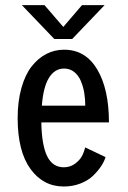

<svg xmlns="http://www.w3.org/2000/svg" viewBox="-20 -702 490 734"><path d="M380 -682.5 256 -553H187.5L63.5 -682.5H150L222 -599L293.5 -682.5ZM383.5 -101.5Q378.5 -84.5 366.5 -66.5Q354.5 -48.5 335.8 -30.2Q317 -12 287.5 -0.5Q258 11 224 11Q145 11 96.2 -56.5Q47.5 -124 47.5 -250.5Q47.5 -314.5 61.8 -365.2Q76 -416 100.5 -447.5Q125 -479 156.8 -495.5Q188.5 -512 225 -512Q307 -512 351.8 -436.5Q396.5 -361 396.5 -234H138Q139.5 -147.5 160.2 -105Q181 -62.5 224 -62.5Q248 -62.5 266.2 -75.8Q284.5 -89 293 -104.8Q301.5 -120.5 305.5 -138.5ZM225 -440Q189.5 -440 167.5 -405Q145.5 -370 140 -298H306Q306 -324 302 -347.5Q298 -371 289 -392.5Q280 -414 263.5 -427Q247 -440 225 -440Z"/></svg>

Font: League Mono Condensed
Style: Regular
Weight: 400
Width: 1
Designer: Tyler Finck
Foundry: The League of Moveable Type / Tyler Finck
Version: Version 2.210